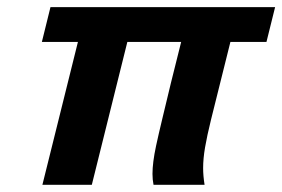

<svg xmlns="http://www.w3.org/2000/svg" viewBox="-20 -513 784 533"><path d="M719.7 -396.5H619.6L565.9 -181.2Q554.7 -135.7 549.3 -104.2Q543.9 -72.8 543.9 -46.4Q543.9 -24.9 547.9 0H406.2Q403.3 -14.2 403.3 -30.3Q403.3 -61.5 413.1 -107.4Q419.9 -139.2 431.2 -186Q442.4 -232.9 454.6 -283.2L482.9 -396.5H333.5L234.9 0H97.7L196.3 -396.5H96.2L120.1 -493.2H743.7Z"/></svg>

Font: Andika
Style: Bold Italic
Weight: 700
Italic angle: -14°
Designer: Victor Gaultney, Annie Olsen, Julie Remington, Don Collingsworth, Eric Hays, Becca Hirsbrunner
Foundry: SIL International
Version: Version 6.101